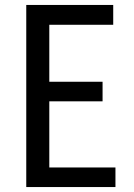

<svg xmlns="http://www.w3.org/2000/svg" viewBox="-20 -755 540 775"><path d="M86 0H446V-79H179V-346H394V-425H179V-655H437V-735H86Z"/></svg>

Font: Noto Sans Mono CJK SC Regular
Style: Regular
Weight: 400
Designer: Ryoko NISHIZUKA (kana & ideographs); Paul D. Hunt (Latin, Greek & Cyrillic); Wenlong ZHANG (bopomofo); Sandoll Communica
Foundry: Adobe Systems Incorporated
Version: Version 1.005;PS 1.005;hotconv 1.0.96;makeotf.lib2.5.65012